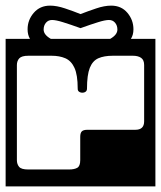

<svg xmlns="http://www.w3.org/2000/svg" viewBox="-40 -642 572 682"><path d="M434 -538Q434 -518 425 -504H512V20H-20V-504H66.5Q58 -518 58 -538Q58 -571 80 -596.5Q102 -622 138 -622Q161.5 -622 190.8 -612.2Q220 -602.5 246 -592Q273 -602.5 302 -612.2Q331 -622 355 -622Q391 -622 412.5 -596.5Q434 -571 434 -538ZM115 -537Q115 -518.5 140.5 -504H351.5Q377 -518.5 377 -537Q377 -551.5 368.8 -561.2Q360.5 -571 347 -571Q333.5 -571 308.5 -563.2Q283.5 -555.5 246 -542Q208.5 -555.5 183.5 -563.2Q158.5 -571 145 -571Q131.5 -571 123.2 -561.2Q115 -551.5 115 -537ZM61 -444Q37 -444 28.5 -434.8Q20 -425.5 20 -411V-73Q20 -59 27.8 -49.5Q35.5 -40 60 -40H205Q224 -40 234.5 -46Q245 -52 245 -73V-156Q245 -169.5 250.5 -175.2Q256 -181 271 -181H441Q472 -181 472 -211V-411Q472 -429 461.2 -436.5Q450.5 -444 432 -444H361Q329.5 -444 309.2 -435Q289 -426 279 -401Q269 -376 269 -327Q269 -317.5 260.5 -314.2Q252 -311 243.8 -314.5Q235.5 -318 236 -327.5Q236 -376 224.5 -401Q213 -426 192.2 -435Q171.5 -444 143 -444Z"/></svg>

Font: Honk Rounded
Style: Regular
Weight: 400
Designer: Noopur Datye & Yesha Goshar
Foundry: Ek Type
Version: Version 1.000